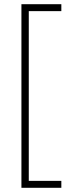

<svg xmlns="http://www.w3.org/2000/svg" viewBox="-20 -735 347 914"><path d="M272 126H117V-682H272V-715H82V159H272Z"/></svg>

Font: Noto Sans Thai Looped ExtraCondensed ExtraLight
Style: Regular
Weight: 200
Width: 2
Designer: Sasikarn Vongin, Ben Mitchell
Foundry: The Fontpad Ltd
Version: Version 1.001